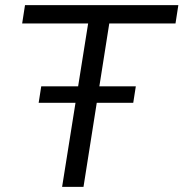

<svg xmlns="http://www.w3.org/2000/svg" viewBox="-20 -725 712 745"><path d="M221 0 322 -634H66L77 -705H672L661 -634H404L304 0ZM130 -326 140 -390H507L497 -326Z"/></svg>

Font: Nunito Sans 12pt
Style: Italic
Weight: 400
Italic angle: -9°
Designer: Vernon Adams
Foundry: Vernon Adams
Version: Version 3.101;gftools[0.9.27]